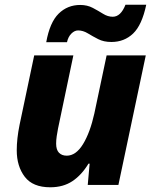

<svg xmlns="http://www.w3.org/2000/svg" viewBox="-20 -784 652 814"><path d="M193 10Q119 10 85 -34.5Q51 -79 51 -147Q51 -196 63 -255L125 -549H291L226 -239Q223 -224 220.5 -207Q218 -190 218 -175Q218 -149 230 -136.5Q242 -124 263 -124Q302 -124 332 -173Q362 -222 380 -303L432 -549H598L482 0H352L360 -90H355Q326 -42 287 -16Q248 10 193 10ZM176 -605Q191 -689 228.5 -726Q266 -763 320 -763Q350 -763 373.5 -750.5Q397 -738 417 -725.5Q437 -713 458 -713Q492 -713 512 -764H600Q582 -678 544.5 -642Q507 -606 452 -606Q420 -606 396.5 -618Q373 -630 352.5 -642.5Q332 -655 311 -655Q296 -655 282.5 -641.5Q269 -628 264 -605Z"/></svg>

Font: Noto Sans ExtraBold
Style: Italic
Weight: 800
Italic angle: -12°
Designer: Monotype Design Team
Foundry: Monotype Imaging Inc.
Version: Version 2.013; ttfautohint (v1.8.4.7-5d5b)